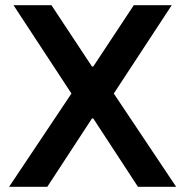

<svg xmlns="http://www.w3.org/2000/svg" viewBox="-20 -719 713 739"><path d="M511 0 339 -263H334L162 0H15L255 -359L32 -699H178L334 -463H339L495 -699H641L418 -359L658 0Z"/></svg>

Font: Montreal
Style: Regular
Weight: 400
Designer: Julieta Ulanovsky, usr_local_share
Foundry: Julieta Ulanovsky, usr_local_share
Version: Version 2.001